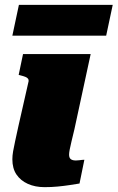

<svg xmlns="http://www.w3.org/2000/svg" viewBox="-20 -766 485 792"><path d="M58 -746H445L418 -619H31ZM164 6Q125 6 95 -7.5Q65 -21 48 -46Q31 -71 31 -109Q31 -124 34 -141.5Q37 -159 42.5 -184Q48 -209 56 -246L98 -431Q99 -437 95.5 -441.5Q92 -446 84.5 -449Q77 -452 65 -455L57 -457L75 -543H354L287 -233Q280 -204 275 -183Q270 -162 267.5 -149Q265 -136 265 -128Q265 -115 272 -109.5Q279 -104 293 -104Q301 -104 307 -105Q313 -106 318.5 -106.5Q324 -107 328 -107L308 -9Q290 -6 267 -2.5Q244 1 218 3.5Q192 6 164 6Z"/></svg>

Font: Roboto Serif Black
Style: Italic
Weight: 900
Italic angle: -10°
Version: Version 1.008